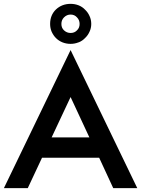

<svg xmlns="http://www.w3.org/2000/svg" viewBox="-30 -978 733 998"><path d="M336.9 -717.8Q423.8 -538.1 683.6 0Q652.3 0 558.6 0Q540 -39.1 485.4 -158.2Q411.1 -158.2 188.5 -158.2Q169.9 -118.2 114.3 0Q83 0 -9.8 0Q77.1 -179.7 336.9 -717.8ZM238.3 -263.7Q287.1 -263.7 434.6 -263.7Q410.2 -316.4 336.9 -473.6Q312.5 -421.9 238.3 -263.7ZM336.9 -806.6Q357.4 -806.6 370.1 -820.3Q383.8 -833 383.8 -853.5Q383.8 -874 370.1 -887.7Q357.4 -902.3 336.9 -902.3Q317.4 -902.3 302.7 -887.7Q289.1 -874 289.1 -853.5Q289.1 -833 302.7 -820.3Q317.4 -806.6 336.9 -806.6ZM336.9 -750Q314.5 -750 294.9 -757.8Q275.4 -765.6 260.7 -780.3Q247.1 -793.9 238.3 -813.5Q230.5 -832 230.5 -853.5Q230.5 -899.4 260.7 -928.7Q292 -958 336.9 -958Q359.4 -958 378.9 -950.2Q398.4 -942.4 412.1 -927.7Q426.8 -914.1 435.5 -894.5Q444.3 -876 444.3 -853.5Q444.3 -832 435.5 -813.5Q426.8 -793.9 412.1 -780.3Q398.4 -765.6 378.9 -757.8Q377.9 -757.8 377.9 -757.8Q358.4 -750 336.9 -750Z"/></svg>

Font: SSportsD
Style: Medium
Weight: 400
Designer: Swiss Typefaces
Version: Version 1.000